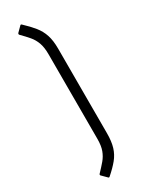

<svg xmlns="http://www.w3.org/2000/svg" viewBox="-220 -735 704 915"><g transform="rotate(-30 132.0 -277.5)"><path d="M79 140 53 114Q49 110 53 105Q76 81 92.5 61.5Q109 42 118 17.5Q127 -7 127 -45V-510Q127 -548 118 -573Q109 -598 92.5 -617.5Q76 -637 53 -660Q49 -665 53 -670L79 -696Q83 -701 88 -696Q119 -667 139.5 -641.5Q160 -616 170 -585.5Q180 -555 180 -511V-45Q180 0 170.5 31Q161 62 140.5 87Q120 112 88 140Q83 145 79 140Z"/></g></svg>

Font: Sofia Sans Light
Style: Regular
Weight: 300
Designer: Botio Nikoltchev, Ani Petrova
Foundry: lettersoup
Version: Version 4.100; ttfautohint (v1.8.3)